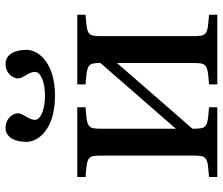

<svg xmlns="http://www.w3.org/2000/svg" viewBox="-74 -706 781 672"><g transform="rotate(-90 316.0 -370.5)"><path d="M155 -667C155 -630 195 -568 316 -568C437 -568 477 -630 477 -667C477 -716 456 -741 429 -741C393 -741 377 -714 377 -698C377 -678 400 -662 400 -638C400 -617 361 -603 316 -603C271 -603 232 -617 232 -638C232 -662 255 -678 255 -698C255 -714 239 -741 203 -741C176 -741 155 -716 155 -667ZM32 0H276V-29C204 -34 201 -36 201 -87L431 -351V-87C431 -36 428 -34 356 -29V0H600V-29C528 -34 525 -36 525 -87V-403C525 -454 528 -456 600 -461V-490H356V-461C425 -456 431 -454 431 -409L201 -145V-403C201 -454 204 -456 276 -461V-490H32V-461C104 -456 107 -454 107 -403V-87C107 -36 104 -34 32 -29Z"/></g></svg>

Font: Lingua Franca
Style: Regular
Weight: 400
Version: Version 1.19